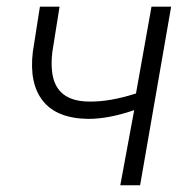

<svg xmlns="http://www.w3.org/2000/svg" viewBox="-20 -548 561 568"><path d="M394.5 0H335.9L377 -222.2Q301.8 -196.3 241.2 -196.3Q149.4 -197.3 107.7 -248.5Q65.9 -299.8 77.1 -394.5L98.1 -528.3H156.2L134.8 -394Q130.9 -360.8 134.3 -334Q145.5 -247.6 244.6 -247.6Q304.7 -246.6 382.3 -271.5L428.2 -528.3H486.3Z"/></svg>

Font: RobotoInd Light
Style: Italic
Weight: 300
Italic angle: -12°
Designer: Google
Version: Version 2.001151; 2014